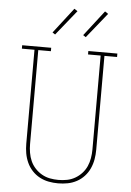

<svg xmlns="http://www.w3.org/2000/svg" viewBox="-63 -1007 726 1061"><g transform="rotate(5 300.0 -476.5)"><path d="M300 8Q273 8 247 3Q221 -2 197.5 -14.5Q174 -27 155.5 -47Q137 -67 126 -91.5Q115 -116 110.5 -142Q106 -168 106 -195V-716H36V-735H197V-716H127V-195Q127 -171 131 -147Q135 -123 144.5 -101.5Q154 -80 170.5 -62Q187 -44 208 -32Q229 -20 252.5 -15.5Q276 -11 300 -11Q324 -11 347.5 -15.5Q371 -20 392 -32Q413 -44 429.5 -62Q446 -80 455.5 -101.5Q465 -123 469 -147Q473 -171 473 -195V-716H403V-735H564V-716H494V-195Q494 -168 489.5 -142Q485 -116 474 -91.5Q463 -67 444.5 -47Q426 -27 402.5 -14.5Q379 -2 353 3Q327 8 300 8ZM382 -810 367 -820 476 -961 494 -949ZM212 -810 197 -820 306 -961 324 -949Z"/></g></svg>

Font: Iosevka Curly Slab ThEx
Style: Regular
Weight: 100
Width: 7
Monospace: yes
Designer: Belleve Invis
Foundry: Belleve Invis
Version: Version 11.1.0; ttfautohint (v1.8.3)